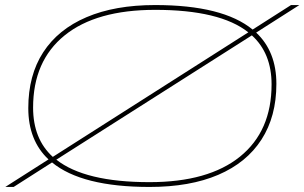

<svg xmlns="http://www.w3.org/2000/svg" viewBox="-20 -730 1205 760"><path d="M572 10Q304 10 186 -87L34 10H1L172 -99Q92 -174 92 -302Q92 -432 151 -523Q210 -614 322.5 -662Q435 -710 594 -710Q862 -710 980 -613L1132 -710H1165L994 -601Q1074 -526 1074 -398Q1074 -269 1015 -177.5Q956 -86 844 -38Q732 10 572 10ZM111 -304Q111 -180 189 -109L963 -602Q851 -691 594 -691Q361 -691 236 -590Q111 -489 111 -304ZM572 -9Q805 -9 930 -110Q1055 -211 1055 -396Q1055 -519 977 -590L203 -98Q316 -9 572 -9Z"/></svg>

Font: Georama Extra Expanded Thin
Style: Italic
Weight: 100
Width: 8
Italic angle: -9°
Designer: Jean-Baptiste Levee
Foundry: Production Type
Version: Version 1.000